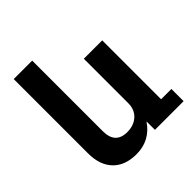

<svg xmlns="http://www.w3.org/2000/svg" viewBox="-202 -868 1031 1031"><g transform="rotate(-45 313.0 -353.0)"><path d="M294.9 -96.2Q345.2 -96.2 376.7 -125Q408.2 -153.8 408.2 -202.1V-540H547.9V-92.8H626V0H408.2V-64Q349.6 22.9 246.1 22.9Q159.7 22.9 112.3 -26.4Q64.9 -75.7 64.9 -164.1V-729H205.1V-192.9Q205.1 -96.2 294.9 -96.2Z"/></g></svg>

Font: Miedinger*
Style: Bold
Weight: 700
Version: Version 001.000